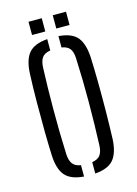

<svg xmlns="http://www.w3.org/2000/svg" viewBox="-109 -759 590 826"><g transform="rotate(-15 185.5 -346.5)"><path d="M50 -118.5Q48 -163.5 47.2 -226.8Q46.5 -290 47 -357.2Q47.5 -424.5 50 -480.5Q52.5 -542.5 77.2 -572Q102 -601.5 160.5 -606V-555.5Q134.5 -551.5 123.5 -536.2Q112.5 -521 111.5 -491Q108 -406.5 107.8 -305.8Q107.5 -205 111.5 -109Q112.5 -79 123.8 -63.8Q135 -48.5 160.5 -44.5V6Q102 1.5 77.2 -28Q52.5 -57.5 50 -118.5ZM210.5 6V-44.5Q237 -49 247.5 -64.2Q258 -79.5 259 -107.5Q262.5 -198.5 263 -296.5Q263.5 -394.5 259 -493Q258 -522.5 247 -537Q236 -551.5 210.5 -555.5V-606Q269.5 -601.5 293.8 -571.8Q318 -542 321 -480.5Q323 -430 323.8 -367.8Q324.5 -305.5 323.8 -240.8Q323 -176 321 -118.5Q318 -57.5 293.5 -28Q269 1.5 210.5 6ZM210 -640V-699H269V-640ZM102 -640V-699H161V-640Z"/></g></svg>

Font: Big Shoulders Stencil Text Light
Style: Regular
Weight: 300
Designer: Patric King
Foundry: XO Type Co
Version: Version 1.000